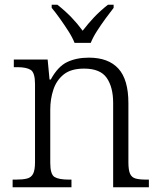

<svg xmlns="http://www.w3.org/2000/svg" viewBox="-20 -786 672 806"><path d="M33 0V-32H47Q76 -32 93.5 -36.5Q111 -41 119 -56.5Q127 -72 127 -105V-433Q127 -481 109 -492.5Q91 -504 53 -504H38V-536H180L188 -452H193Q223 -507 262 -525.5Q301 -544 353 -544Q435 -544 477 -498Q519 -452 519 -353V-105Q519 -72 526 -56.5Q533 -41 549.5 -36.5Q566 -32 595 -32H605V0H455V-354Q455 -420 428 -459Q401 -498 333 -498Q278 -498 247.5 -473.5Q217 -449 204 -409.5Q191 -370 191 -326V-102Q191 -54 209 -43Q227 -32 270 -32H280V0ZM293 -606Q284 -629 267 -655.5Q250 -682 231.5 -708Q213 -734 197 -753V-766H221Q254 -740 279.5 -713.5Q305 -687 327 -657Q350 -687 375 -713.5Q400 -740 433 -766H457V-753Q442 -734 423 -708Q404 -682 387 -655.5Q370 -629 361 -606Z"/></svg>

Font: Noto Serif Sinhala Light
Style: Regular
Weight: 300
Designer: Jelle Bosma - Monotype Design Team
Foundry: Monotype Imaging Inc.
Version: Version 2.007; ttfautohint (v1.8.4.7-5d5b)